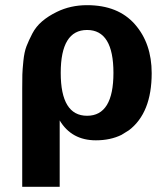

<svg xmlns="http://www.w3.org/2000/svg" viewBox="-20 -534 650 743"><path d="M317 -514Q437 -514 502 -440Q567 -366 567 -251Q567 -97 479 -30L450 -12Q407 9 351 9Q257 9 211 -68V189H66V-191Q66 -227 66.5 -245.5Q67 -264 70.5 -298.5Q74 -333 82.5 -355Q91 -377 105 -404Q119 -431 143 -451.5Q167 -472 200 -488Q253 -514 317 -514ZM317 -86Q419 -86 419 -252Q419 -418 317 -418Q215 -418 215 -252Q215 -86 317 -86Z"/></svg>

Font: cwTeXHei
Style: Medium
Weight: 500
Version: Version 1.17